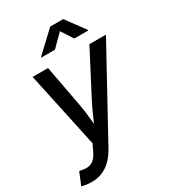

<svg xmlns="http://www.w3.org/2000/svg" viewBox="-240 -871 1060 1192"><g transform="rotate(-30 290.0 -274.5)"><path d="M-12.2 197.8 23.9 109.9 43 112.3Q68.4 118.2 89.6 114.3Q110.8 110.4 128.7 94Q146.5 77.6 161.1 44.9L182.1 1.5L65.9 -541H176.3L233.4 -235.4Q242.2 -185.5 246.3 -136.2Q250.5 -86.9 255.9 -38.1H224.1Q245.6 -86.9 266.8 -136.5Q288.1 -186 313.5 -235.4L472.7 -541H591.3L252 78.1Q229 120.1 200.2 148.9Q171.4 177.7 136.5 192.6Q101.6 207.5 59.1 207.5Q36.6 207.5 17.6 204.3Q-1.5 201.2 -12.2 197.8ZM270.5 -618.2H171.4L172.4 -621.6L316.4 -757.3H409.7L509.8 -621.6L508.8 -618.2H409.2L354.5 -702.6Z"/></g></svg>

Font: Inter 17pt Medium
Style: Italic
Weight: 500
Italic angle: -9.3988°
Version: Version 4.001;git-66647c0bb